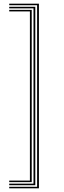

<svg xmlns="http://www.w3.org/2000/svg" viewBox="-20 -820 348 1040"><path d="M190.8 200H30V191.8H181V-791.8H30V-800H190.8ZM171.2 183.2H30V174.8H161.5V-774.8H30V-783.2H171.2ZM151.8 166.5H30V158.2H142V-758.2H30V-766.5H151.8Z"/></svg>

Font: Big Shoulders Inline Text Thin ExtraLight
Style: Regular
Weight: 250
Version: Version 2.002